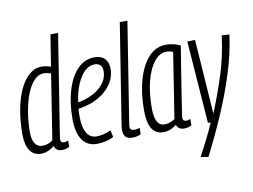

<svg xmlns="http://www.w3.org/2000/svg" viewBox="-95 -882 1638 1241"><g transform="rotate(-10 723.5 -261.0)"><path d="M252 10Q214 10 202 -25Q187 -11 163.5 -0.5Q140 10 116 10Q68 10 42.5 -26.5Q17 -63 17 -137Q17 -223 31 -297Q45 -371 71 -426.5Q97 -482 133.5 -513Q170 -544 214 -544Q231 -544 245.5 -541Q260 -538 275 -533L308 -740H358Q321 -506 297.5 -358Q274 -210 262.5 -138.5Q251 -67 251 -62Q251 -37 273 -37Q280 -37 287 -39Q294 -41 301 -44V-2Q278 10 252 10ZM131 -39Q171 -39 201 -63L268 -490Q256 -494 245 -496.5Q234 -499 220 -499Q186 -499 157.5 -469Q129 -439 109 -388Q89 -337 78 -271.5Q67 -206 67 -135Q67 -91 84 -65Q101 -39 131 -39Z M592 -16Q569 -3 539 3.5Q509 10 482 10Q418 10 385.5 -38.5Q353 -87 353 -176Q353 -282 378.5 -365.5Q404 -449 451 -496.5Q498 -544 561 -544Q606 -544 629 -519.5Q652 -495 652 -455Q652 -388 607.5 -336Q563 -284 491 -256Q469 -248 446.5 -242.5Q424 -237 403 -234Q401 -209 401 -183Q401 -112 423.5 -75Q446 -38 488 -38Q533 -38 582 -61ZM553 -499Q519 -499 489.5 -471Q460 -443 438.5 -393Q417 -343 408 -276Q445 -281 483 -297Q538 -319 571.5 -358.5Q605 -398 605 -445Q605 -499 553 -499Z M763 -740H813L713 -108Q711 -92 709 -81Q707 -70 707 -62Q707 -51 713 -44.5Q719 -38 736 -38Q750 -38 771 -44L770 -2Q743 10 714 10Q683 10 669.5 -5Q656 -20 656 -47Q656 -54 656.5 -62Q657 -70 658 -77Z M1053 10Q1016 10 1004 -23Q987 -8 965.5 1Q944 10 918 10Q818 10 818 -147Q818 -265 844.5 -354.5Q871 -444 918.5 -494Q966 -544 1031 -544Q1056 -544 1081 -538Q1106 -532 1125 -522Q1105 -399 1092 -317.5Q1079 -236 1071.5 -186.5Q1064 -137 1060 -111Q1056 -85 1054.5 -75.5Q1053 -66 1053 -63Q1053 -37 1076 -37Q1087 -37 1103 -44V-2Q1080 10 1053 10ZM1002 -61 1069 -489Q1052 -499 1025 -499Q982 -499 946.5 -455.5Q911 -412 890.5 -334.5Q870 -257 870 -154Q870 -38 934 -38Q952 -38 970 -44.5Q988 -51 1002 -61Z M1397 -541 1447 -538Q1431 -416 1389.5 -285.5Q1348 -155 1292 -27Q1236 101 1176 218L1126 210Q1153 160 1179 108.5Q1205 57 1229 1H1211L1171 -540L1222 -542L1256 -52Q1301 -162 1340 -281.5Q1379 -401 1397 -541Z"/></g></svg>

Font: Georama Condensed Light
Style: Italic
Weight: 300
Width: 3
Italic angle: -9°
Designer: Jean-Baptiste Levee
Foundry: Production Type
Version: Version 1.000